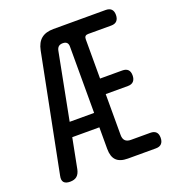

<svg xmlns="http://www.w3.org/2000/svg" viewBox="-134 -836 868 952"><g transform="rotate(-20 300.0 -360.0)"><path d="M302 -80V-194H159L128 -35Q123 -12 110 -1Q97 10 74 10Q51 10 41.5 -1Q32 -12 37 -35L159 -652Q167 -692 190.5 -711Q214 -730 255 -730H530Q550 -730 560 -720Q570 -710 570 -690Q570 -670 560 -659Q550 -648 530 -648H408Q398 -648 393 -643Q388 -638 388 -628V-420H505Q525 -420 535 -410Q545 -400 545 -380Q545 -360 535 -349Q525 -338 505 -338H388V-122Q388 -102 398 -92Q408 -82 428 -82H530Q550 -82 560 -72Q570 -62 570 -42Q570 -22 560 -11Q550 0 530 0H382Q341 0 321.5 -19.5Q302 -39 302 -80ZM302 -270V-620Q302 -634 295 -641Q288 -648 274 -648Q260 -648 252 -641.5Q244 -635 241 -621L173 -270Z"/></g></svg>

Font: Maple Mono NF CN
Style: Regular
Weight: 400
Monospace: yes
Designer: subframe7536
Version: Version 7.000